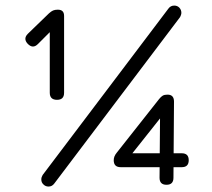

<svg xmlns="http://www.w3.org/2000/svg" viewBox="-20 -680 778 704"><path d="M189 -314C189 -314 189 -314 189 -314C171.5 -314 162.5 -322.5 162.5 -340C162.5 -340 162.5 -340 162.5 -340C162.5 -340 162.5 -578.5 162.5 -578.5C162.5 -578.5 182 -581.5 182 -581.5C182 -581.5 119 -518.5 119 -518.5C106.5 -506 94.5 -506.5 82 -519C82 -519 82 -519 82 -519C70 -531.5 70 -544 82 -556C82 -556 82 -556 82 -556C82 -556 159.5 -631 159.5 -631C165 -636 170 -639.5 174.5 -641.5C179 -643.5 185 -644.5 192 -644.5C192 -644.5 192 -644.5 192 -644.5C207.5 -644.5 215 -637 215 -621.5C215 -621.5 215 -621.5 215 -621.5C215 -621.5 215 -340 215 -340C215 -322.5 206.5 -314 189 -314ZM158 4C158 4 158 4 158 4C150.5 4 144.5 1.5 139.5 -3.5C134 -8.5 131.5 -14.5 131.5 -22C131.5 -22 131.5 -22 131.5 -22C131.5 -25.5 132 -28.5 133 -31C134 -33.5 135 -36 136.5 -38.5C136.5 -38.5 136.5 -38.5 136.5 -38.5C136.5 -38.5 597.5 -648.5 597.5 -648.5C603 -656 610 -659.5 619 -659.5C619 -659.5 619 -659.5 619 -659.5C626.5 -659.5 632.5 -657 637.5 -652C642.5 -646.5 645 -640.5 645 -633C645 -633 645 -633 645 -633C645 -630.5 644.5 -627.5 643.5 -625C642.5 -622 641.5 -619.5 640 -617C640 -617 640 -617 640 -617C640 -617 179 -7 179 -7C173.5 0.5 166.5 4 158 4ZM590.5 -2.5C590.5 -2.5 590.5 -2.5 590.5 -2.5C573.5 -2.5 565 -11 565 -28C565 -28 565 -28 565 -28C565 -28 567 -273 567 -273C567 -273 590 -275 590 -275C590 -275 446 -93.5 446 -93.5C446 -93.5 439.5 -118 439.5 -118C439.5 -118 646.5 -118 646.5 -118C663.5 -118 672 -109.5 672 -92.5C672 -92.5 672 -92.5 672 -92.5C672 -75.5 663.5 -67 646.5 -67C646.5 -67 646.5 -67 646.5 -67C646.5 -67 422.5 -67 422.5 -67C405.5 -67 397 -75.5 397 -92.5C397 -92.5 397 -92.5 397 -92.5C397 -102 400.5 -111 408 -120C408 -120 408 -120 408 -120C408 -120 563.5 -317 563.5 -317C568 -322.5 572.5 -327 577 -329.5C581.5 -332 587.5 -333 594.5 -333C594.5 -333 594.5 -333 594.5 -333C610 -333 618 -324.5 618 -307.5C618 -307.5 618 -307.5 618 -307.5C618 -307.5 616 -28 616 -28C616 -11 607.5 -2.5 590.5 -2.5Z"/></svg>

Font: Jura-Fortis-Regular
Style: Regular
Weight: 500
Designer: Daniel Johnson, Alexei Vanyashin, Mirko Velimirovic
Foundry: Daniel Johnson
Version: ""